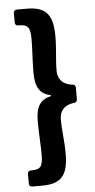

<svg xmlns="http://www.w3.org/2000/svg" viewBox="-58 -743 461 930"><g transform="rotate(-5 172.0 -278.0)"><path d="M44.9 89.8V136.7C44.9 146.5 50.8 152.3 60.5 152.3H108.4C196.3 152.3 235.4 118.2 235.4 9.8C235.4 -61.5 226.6 -97.7 226.6 -161.1C226.6 -194.3 244.1 -227.5 296.9 -233.4C306.6 -234.4 312.5 -240.2 312.5 -250V-306.6C312.5 -316.4 306.6 -321.3 296.9 -322.3C244.1 -328.1 226.6 -362.3 226.6 -394.5C226.6 -458 235.4 -495.1 235.4 -565.4C235.4 -673.8 196.3 -708 108.4 -708H60.5C50.8 -708 44.9 -702.1 44.9 -692.4V-646.5C44.9 -636.7 50.8 -630.9 60.5 -630.9H64.5C107.4 -630.9 119.1 -616.2 119.1 -559.6C119.1 -505.9 114.3 -458 114.3 -396.5C114.3 -321.3 137.7 -292 188.5 -280.3V-276.4C137.7 -263.7 114.3 -234.4 114.3 -159.2C114.3 -97.7 119.1 -49.8 119.1 3.9C119.1 59.6 107.4 74.2 64.5 74.2H60.5C50.8 74.2 44.9 80.1 44.9 89.8Z"/></g></svg>

Font: Ed Sans Neue
Style: Bold
Weight: 700
Designer: Stephen Hutchings
Version: Version 1.004;PS 001.004;hotconv 1.0.88;makeotf.lib2.5.64775